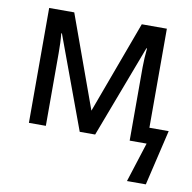

<svg xmlns="http://www.w3.org/2000/svg" viewBox="-80 -616 883 882"><g transform="rotate(10 361.0 -175.5)"><path d="M718 -74H628V-536H511L352 -105L196 -536H79V0H158V-339C158 -371 157 -401 154 -431H157L316 0H388L551 -431H554C551 -401 549 -370 549 -342V0H628L569 185H657Z"/></g></svg>

Font: Noto Sans Thai
Style: Regular
Weight: 400
Designer: Monotype Design Team
Foundry: Monotype Imaging Inc.
Version: Version 1.901